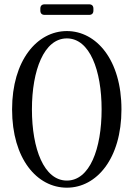

<svg xmlns="http://www.w3.org/2000/svg" viewBox="-20 -867 620 890"><path d="M167 -827V-818C167 -805 174 -798 187 -798H393C406 -798 413 -805 413 -818V-827C413 -840 406 -847 393 -847H187C174 -847 167 -840 167 -827ZM36 -360C36 -130 152 3 290 3C428 3 543 -132 543 -360C543 -589 427 -723 290 -723C152 -723 36 -587 36 -360ZM128 -360C128 -541 184 -689 290 -689C396 -689 451 -541 451 -360C451 -177 396 -30 290 -30C184 -30 128 -177 128 -360Z"/></svg>

Font: 寒蝉锦书宋 CompactLight
Style: Bold
Weight: 400
Width: 4
Designer: 寒蝉锦书宋{Warren} 思源宋体{Ryoko NISHIZUKA 西塚涼子 (kana & ideographs); Frank Grießhammer (Latin, Greek & Cyrillic); Wenlong ZHANG 
Foundry: Adobe & ChillType
Version: Version 2.000;Glyphs 3.1.1 (3135)